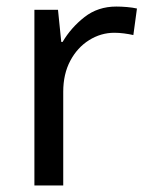

<svg xmlns="http://www.w3.org/2000/svg" viewBox="-20 -566 453 586"><path d="M335 -546Q350 -546 367.5 -544.5Q385 -543 398 -540L387 -459Q374 -462 358.5 -464Q343 -466 329 -466Q288 -466 252 -443.5Q216 -421 194.5 -380.5Q173 -340 173 -286V0H85V-536H157L167 -438H171Q197 -482 238 -514Q279 -546 335 -546Z"/></svg>

Font: Noto Sans Myanmar UI
Style: Regular
Weight: 400
Designer: Monotype Design Team
Foundry: Monotype Imaging Inc.
Version: Version 2.103; ttfautohint (v1.8.4.7-5d5b)